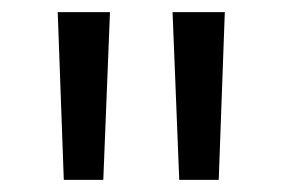

<svg xmlns="http://www.w3.org/2000/svg" viewBox="-20 -742 465 316"><path d="M85 -446 75 -722H161L150 -446ZM275 -446 264 -722H350L340 -446Z"/></svg>

Font: TikTok Sans 24pt
Style: Regular
Weight: 400
Version: Version 4.000